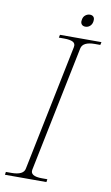

<svg xmlns="http://www.w3.org/2000/svg" viewBox="-99 -866 525 912"><g transform="rotate(10 164.0 -409.5)"><path d="M224 -781Q224 -786 225 -789Q227 -803 237 -811Q247 -819 259 -819Q269 -819 275 -813.5Q281 -808 281 -798Q281 -780 271 -769.5Q261 -759 247 -759Q236 -759 230 -765Q224 -771 224 -781ZM-5 -14H21Q81 -14 86 -47L210 -653Q214 -671 200.5 -678.5Q187 -686 158 -686H132L135 -700H335L332 -686H306Q248 -686 241 -653L117 -47Q110 -14 169 -14H195L193 0H-7Z"/></g></svg>

Font: Taviraj Thin
Style: Italic
Weight: 250
Italic angle: -12°
Designer: Katatrad Team
Foundry: CadsonDemak
Version: Version 1.001